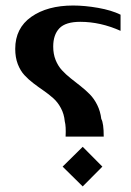

<svg xmlns="http://www.w3.org/2000/svg" viewBox="-20 -666 475 696"><path d="M245.1 -646Q287.1 -646 335.7 -637.5Q384.3 -628.9 417 -612.8V-554.2Q344.2 -586.9 271 -586.9Q217.8 -586.9 195.3 -563.5Q172.9 -540 172.9 -497.1Q172.9 -470.2 181.6 -448.5Q190.4 -426.8 204.6 -411.4Q218.8 -396 236.3 -382.1Q253.9 -368.2 272 -354Q290 -339.8 305.7 -324Q321.3 -308.1 332.5 -285.4Q343.8 -262.7 347.2 -234.9Q356 -219.7 356 -170.9H217.8Q219.7 -208 214.8 -226.1Q212.4 -252.4 200.9 -273.9Q189.5 -295.4 173.3 -309.8Q157.2 -324.2 138.4 -337.2Q119.6 -350.1 101.6 -363.8Q83.5 -377.4 68.6 -393.6Q53.7 -409.7 44.4 -433.8Q35.2 -458 35.2 -488.8Q35.2 -564 93.5 -605Q151.9 -646 245.1 -646ZM207 -62 279.8 -133.8 351.1 -62 279.8 9.8Z"/></svg>

Font: Wesal
Style: Regular
Weight: 700
Designer: Ahmed zaza
Foundry: Ahmed zaza
Version: Version 2.01